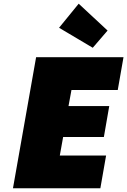

<svg xmlns="http://www.w3.org/2000/svg" viewBox="-20 -1017 687 1037"><path d="M366 -531 350 -444H570L541 -277H321L303 -177H553L522 0H50L175 -708H647L616 -531ZM481 -759 299 -867 405 -997 561 -852Z"/></svg>

Font: Fz Poppins Black
Style: Italic
Weight: 900
Italic angle: -10°
Designer: Ninad Kale (Devanagari), Jonny Pinhorn (Latin)
Foundry: Indian Type Foundry
Version: Vit hóa bi Vntype.Com & FontZin.Com